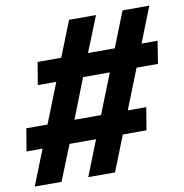

<svg xmlns="http://www.w3.org/2000/svg" viewBox="-102 -792 813 848"><g transform="rotate(-10 304.5 -367.5)"><path d="M-14 -18 49 -177H-23L-6 -278H89L160 -457H77L94 -558H200L263 -717H384L320 -558H440L503 -717H623L560 -558H632L616 -457H520L449 -278H532L515 -177H409L346 -18H226L289 -177H170L106 -18ZM210 -278H329L400 -457H280Z"/></g></svg>

Font: Iosevka SS04 Extended Oblique
Style: Bold
Weight: 700
Width: 7
Italic angle: -9°
Monospace: yes
Designer: Belleve Invis
Foundry: Belleve Invis
Version: Version 19.0.0; ttfautohint (v1.8.4)